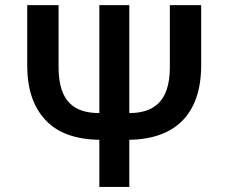

<svg xmlns="http://www.w3.org/2000/svg" viewBox="-20 -734 889 754"><path d="M487.8 0V-185.1C673.3 -187.5 770 -291.5 770 -477.1V-713.9H647V-469.2C647 -330.1 578.1 -290 487.8 -290V-713.9H370.1V-290C272.9 -290 210 -333 210 -471.2V-713.9H86.9V-476.1C86.9 -385.3 110.4 -314.5 157.7 -263.7C204.6 -212.4 275.4 -186.5 370.1 -185.1V0Z"/></svg>

Font: Noto Reveo Sans
Style: Regular
Weight: 600
Designer: Monotype Design Team
Foundry: Monotype Imaging Inc.
Version: Version 2.007